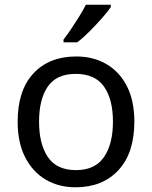

<svg xmlns="http://www.w3.org/2000/svg" viewBox="-20 -786 645 816"><path d="M551 -269Q551 -136 483.5 -63Q416 10 301 10Q230 10 174.5 -22.5Q119 -55 87 -117.5Q55 -180 55 -269Q55 -402 122 -474Q189 -546 304 -546Q377 -546 432.5 -513.5Q488 -481 519.5 -419.5Q551 -358 551 -269ZM146 -269Q146 -174 183.5 -118.5Q221 -63 303 -63Q384 -63 422 -118.5Q460 -174 460 -269Q460 -364 422 -418Q384 -472 302 -472Q220 -472 183 -418Q146 -364 146 -269ZM451 -756Q439 -738 414 -709.5Q389 -681 360.5 -652.5Q332 -624 308 -606H250V-618Q265 -637 282.5 -663Q300 -689 317 -716.5Q334 -744 345 -766H451Z"/></svg>

Font: Noto Znamenny Musical Notation
Style: Regular
Weight: 400
Version: Version 1.003; ttfautohint (v1.8.4.7-5d5b)